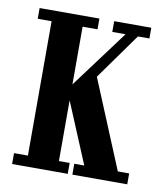

<svg xmlns="http://www.w3.org/2000/svg" viewBox="-65 -579 551 634"><g transform="rotate(10 210.0 -261.5)"><path d="M17.5 0V-36.5H64V-487H17.5V-523H218V-487H168V-293.5L312 -487H267.5V-523H392V-487H353.5L243 -332.5L365.5 -36.5H403.5V0H219.5V-36.5H253L168 -240V-36.5H204V0Z"/></g></svg>

Font: Imbue 10pt SemiBold
Style: Regular
Weight: 600
Designer: Tyler Finck
Foundry: Etcetera Type Company
Version: Version 1.102; ttfautohint (v1.8.3)